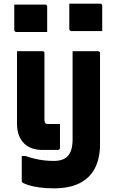

<svg xmlns="http://www.w3.org/2000/svg" viewBox="-20 -820 640 1050"><path d="M238 -645Q217 -645 196 -645Q175 -645 153.5 -645Q132 -645 111 -645Q90 -645 69 -645Q66 -645 63.5 -646.5Q61 -648 59.5 -650.5Q58 -653 58 -656V-795Q79 -795 100 -795Q121 -795 142.5 -795Q164 -795 185 -795Q206 -795 227 -795Q232 -795 235 -792Q238 -789 238 -784ZM539 -650Q518 -650 497 -650Q476 -650 454.5 -650Q433 -650 412 -650Q391 -650 370 -650Q367 -650 364.5 -651.5Q362 -653 360.5 -655.5Q359 -658 359 -661V-800Q380 -800 401 -800Q422 -800 443.5 -800Q465 -800 486 -800Q507 -800 528 -800Q533 -800 536 -797Q539 -794 539 -789ZM212 -540Q214 -540 216.5 -539.5Q219 -539 220 -537Q222 -536 222.5 -533.5Q223 -531 223 -529Q223 -483 223 -437.5Q223 -392 223 -346Q223 -300 223 -254Q223 -208 223 -162Q223 -157 224.5 -153Q226 -149 228 -146Q230 -144 233.5 -143Q237 -142 241 -142Q253 -142 265 -142Q277 -142 289 -142H308Q308 -109 308 -76.5Q308 -44 308 -11Q308 -7 305 -3.5Q302 0 297 0Q275 0 254 0Q233 0 211 0Q183 0 158 -8Q133 -16 114 -33.5Q95 -51 84 -78.5Q73 -106 73 -146Q73 -192 73 -237Q73 -282 73 -327.5Q73 -373 73 -418Q73 -449 73 -479Q73 -509 73 -540Q96 -540 119.5 -540Q143 -540 166 -540Q189 -540 212 -540ZM516 -540Q520 -540 522 -538.5Q524 -537 525.5 -535Q527 -533 527 -529Q527 -462 527 -404.5Q527 -347 527 -290.5Q527 -234 527 -171.5Q527 -109 527 -32Q527 47 498.5 101Q470 155 414 182.5Q358 210 274 210Q232 210 195.5 205Q159 200 134.5 192Q110 184 102 177Q101 175 100 173Q99 171 99 169Q99 134 99 99.5Q99 65 99 33H119Q145 42 170 48Q195 54 221 57Q247 60 274 60Q300 60 319 53.5Q338 47 350 34Q364 20 370.5 -3.5Q377 -27 377 -59Q377 -126 377 -183Q377 -240 377 -296.5Q377 -353 377 -419Q377 -449 377 -479.5Q377 -510 377 -540Q412 -540 447 -540Q482 -540 516 -540Z"/></svg>

Font: Recursive ExtraBold
Style: Regular
Weight: 800
Version: Version 1.085